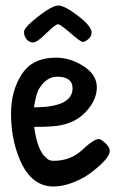

<svg xmlns="http://www.w3.org/2000/svg" viewBox="-20 -672 438 696"><path d="M312 -554Q312 -540 300 -530Q288 -520 280 -520Q272 -520 235.5 -552Q199 -584 190 -584Q181 -584 147.5 -551Q114 -518 100 -518Q86 -518 76.5 -529.5Q67 -541 67 -556.5Q67 -572 118 -612Q169 -652 191.5 -652Q214 -652 263 -614.5Q312 -577 312 -554ZM182 -463Q235 -463 283 -432Q331 -401 331 -355.5Q331 -310 292 -267.5Q253 -225 188 -216Q160 -212 104 -212Q115 -127 147 -100Q157 -89 174 -89Q236 -89 278 -128.5Q320 -168 338 -168Q346 -168 362 -153Q378 -138 378 -125Q378 -99 315 -50Q287 -27 247.5 -11.5Q208 4 174 4Q87 4 46 -108Q20 -177 20 -260Q20 -343 59 -403Q98 -463 182 -463ZM187 -394Q149 -394 122 -351Q112 -336 103 -283Q243 -283 243 -352Q243 -394 187 -394Z"/></svg>

Font: Patrick Hand
Style: Regular
Weight: 400
Designer: Patrick Wagesreiter
Foundry: Patrick Wagesreiter
Version: Version 1.003;PS 001.003;hotconv 1.0.70;makeotf.lib2.5.58329